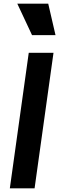

<svg xmlns="http://www.w3.org/2000/svg" viewBox="-20 -1035 325 1055"><path d="M285 -842 245 -1015H75L156 -842ZM170 0 274 -745H138L34 0Z"/></svg>

Font: Plus Jakarta Sans
Style: Bold Italic
Weight: 700
Italic angle: -8°
Designer: Gumpita Rahayu
Foundry: Tokotype
Version: Version 2.071;gftools[0.9.30]